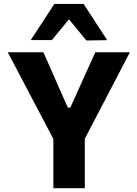

<svg xmlns="http://www.w3.org/2000/svg" viewBox="-20 -987 721 1007"><path d="M263.4 -251.6 116.3 -531.2Q92.6 -576.3 70.8 -617.9Q49 -659.5 20.6 -713H207.6Q226 -671.6 239 -641.8Q252 -612.1 263.8 -585.5Q275.5 -559 289.6 -526.8L335.6 -422.8H349.1L394.5 -524Q409.8 -557.5 422.1 -585.1Q434.4 -612.7 448.1 -642.6Q461.7 -672.6 479.9 -713H661.3Q637.5 -667.2 613.5 -621.2Q589.6 -575.3 566.9 -531.7L420.7 -251.6ZM259.9 0Q259.9 -57.6 259.9 -111.6Q259.9 -165.5 259.9 -232.4V-390H424.8V-232.4Q424.8 -165.5 424.8 -111.6Q424.8 -57.6 424.8 0ZM433 -774.7Q405.7 -808.1 378.4 -841.2Q351 -874.3 323 -908.5H360.4Q332.6 -874.8 305.8 -842.1Q278.9 -809.3 251.8 -776.7H141.2Q171.9 -823.5 202.9 -870.9Q233.8 -918.4 265.1 -966.5H418.5Q449.5 -918.4 480.6 -870.8Q511.7 -823.3 542.3 -776.4Z"/></svg>

Font: Commissioner Thin
Style: Regular
Weight: 100
Designer: Kostas Bartsokas
Foundry: Kostas Bartsokas
Version: Version 1.001;gftools[0.9.23]